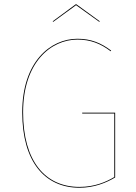

<svg xmlns="http://www.w3.org/2000/svg" viewBox="-20 -872 640 901"><path d="M230.1 -769.6 336.9 -847.7 445.6 -769.6 448.5 -771.9 338.4 -851.9H335.4L227.1 -771.9ZM343.5 -690.1C216.8 -690.1 84.3 -582.1 84.3 -345C84.3 -113.6 189.9 9.1 353 9.1C422.5 9.1 479.1 -14.5 520.4 -39.2V-343.2H365.6L365.9 -339.3H516.3V-41.3C477.8 -18.1 423.5 5.1 353 5.1C191.2 5.1 88.4 -116.6 88.4 -345C88.4 -579.6 219 -686.2 343.5 -686.2C404.5 -686.2 452.3 -667.4 499.4 -631.3L501.6 -634.7C453.3 -671.1 406.2 -690.1 343.5 -690.1Z"/></svg>

Font: Fira Sans Four
Style: Regular
Weight: 100
Designer: Carrois Corporate & Edenspiekermann AG
Foundry: Carrois Corporate GbR & Edenspiekermann AG
Version: Version 4.203;PS 004.203;hotconv 1.0.88;makeotf.lib2.5.64775